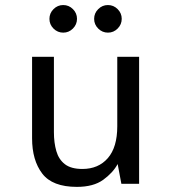

<svg xmlns="http://www.w3.org/2000/svg" viewBox="-20 -718 672 750"><path d="M280.3 12Q184.6 12 145 -40Q105.3 -92 105.3 -178V-496H190.6V-201.8Q190.6 -160.3 200.1 -127.7Q209.5 -95.1 233.5 -76.6Q257.5 -58 301.8 -58Q364.3 -58 401.2 -100.3Q438.1 -142.7 438.1 -224.8V-496H523.4V0H454.1L439.6 -77.2Q421.1 -43.1 383 -15.5Q344.9 12 280.3 12ZM401.7 -590.5Q379.7 -590.5 363.7 -606.4Q347.7 -622.3 347.7 -644.3Q347.7 -666.4 363.6 -682.3Q379.5 -698.3 401.5 -698.3Q423.6 -698.3 439.5 -682.4Q455.5 -666.5 455.5 -644.5Q455.5 -622.5 439.6 -606.5Q423.7 -590.5 401.7 -590.5ZM227 -590.5Q205 -590.5 189 -606.4Q173.1 -622.3 173.1 -644.3Q173.1 -666.4 189 -682.3Q204.9 -698.3 226.9 -698.3Q248.9 -698.3 264.9 -682.4Q280.8 -666.5 280.8 -644.5Q280.8 -622.5 264.9 -606.5Q249 -590.5 227 -590.5Z"/></svg>

Font: Atkinson Hyperlegible Mono ExtraLight
Style: Regular
Weight: 200
Monospace: yes
Designer: Elliott Scott, Megan Eiswerth, Linus Boman, Theodore Petrosky, Letters from Sweden
Foundry: Applied Design Works, Letters from Sweden
Version: Version 2.001